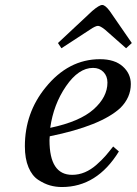

<svg xmlns="http://www.w3.org/2000/svg" viewBox="-20 -740 550 772"><path d="M213 -567 351 -696Q379 -720 391 -720Q403 -720 421 -696L510 -567L487 -546L402 -621Q383 -636 374 -636Q364 -636 342 -621L227 -546ZM80 -152Q80 -286 163 -388Q255 -502 382 -502Q441 -502 473.5 -473Q506 -444 506 -402Q506 -348 464 -306Q386 -234 180 -192Q179 -185 179 -176Q179 -37 270 -37Q297 -37 321.5 -47.5Q346 -58 368 -77.5Q390 -97 403.5 -112.5Q417 -128 435 -151L458 -131Q370 12 229 12Q204 12 181 5.5Q158 -1 133.5 -17Q109 -33 94.5 -67.5Q80 -102 80 -152ZM182 -226Q301 -251 356.5 -300.5Q412 -350 412 -408Q412 -434 396 -450.5Q380 -467 354 -467Q296 -467 245.5 -393.5Q195 -320 182 -226Z"/></svg>

Font: Heuristica
Style: Italic
Weight: 400
Italic angle: -13°
Version: Version 1.0.2